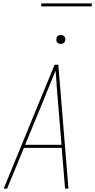

<svg xmlns="http://www.w3.org/2000/svg" viewBox="-20 -1119 565 1139"><path d="M2 0 203 -490 304 -735H326L386 0H366L346 -242H122L22 0ZM345 -260 326 -490Q321 -542 317.5 -594.5Q314 -647 310 -700Q288 -647 266.5 -594.5Q245 -542 224 -490L129 -260ZM340 -859Q334 -859 328.5 -861Q323 -863 319 -867.5Q315 -872 314.5 -878.5Q314 -885 315 -891Q315 -896 317.5 -900Q320 -904 324 -906.5Q328 -909 332 -910.5Q336 -912 341 -912Q347 -912 352.5 -909.5Q358 -907 362 -902.5Q366 -898 367 -891.5Q368 -885 367 -879Q366 -874 363.5 -870Q361 -866 357.5 -863.5Q354 -861 349.5 -860Q345 -859 340 -859ZM224 -1081 225 -1099H525L524 -1081Z"/></svg>

Font: Iosevka Thin
Style: Italic
Weight: 100
Italic angle: -9°
Monospace: yes
Designer: Belleve Invis
Foundry: Belleve Invis
Version: Version 32.5.0; ttfautohint (v1.8.4)